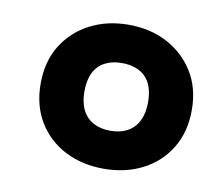

<svg xmlns="http://www.w3.org/2000/svg" viewBox="-56 -814 644 553"><g transform="rotate(10 266.5 -537.5)"><path d="M279 -438Q307 -438 328 -449Q349 -460 360.5 -482.5Q372 -505 372 -537Q372 -587 347.5 -611.5Q323 -636 278 -636Q250 -636 229 -625Q208 -614 197 -592Q186 -570 186 -537Q186 -505 197 -483Q208 -461 229 -449.5Q250 -438 279 -438ZM279 -327Q216 -327 166 -352.5Q116 -378 87 -425.5Q58 -473 58 -537Q58 -602 87 -649Q116 -696 166 -722Q216 -748 279 -748Q342 -748 391.5 -722Q441 -696 470.5 -649Q500 -602 500 -537Q500 -473 471 -425.5Q442 -378 392 -352.5Q342 -327 279 -327Z"/></g></svg>

Font: Roboto Serif Black
Style: Italic
Weight: 900
Italic angle: -10°
Version: Version 1.008